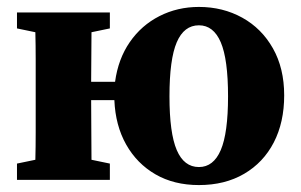

<svg xmlns="http://www.w3.org/2000/svg" viewBox="-20 -519 869 554"><path d="M554 -37Q596 -37 617 -86Q638 -135 638 -241Q638 -348 617 -397Q596 -446 554 -446Q511 -446 490 -397Q469 -348 469 -241Q469 -135 490 -86Q511 -37 554 -37ZM554 15Q482 15 428.5 -16Q375 -47 344 -102Q313 -157 310 -230H243Q243 -184 243.5 -139Q244 -94 244 -58L297 -47V0H29V-47L82 -58Q83 -95 83 -136.5Q83 -178 83 -210V-273Q83 -305 83 -347Q83 -389 82 -426L29 -437V-483H297V-437L244 -426Q244 -392 243.5 -353.5Q243 -315 243 -283H312Q321 -349 354.5 -397.5Q388 -446 440 -472.5Q492 -499 554 -499Q623 -499 679 -468Q735 -437 767.5 -379.5Q800 -322 800 -244Q800 -166 770 -108Q740 -50 684.5 -17.5Q629 15 554 15Z"/></svg>

Font: Source Serif Pro
Style: Bold
Weight: 700
Designer: Frank Grießhammer
Foundry: Adobe Systems Incorporated
Version: Version 3.001;hotconv 1.0.111;makeotfexe 2.5.65597